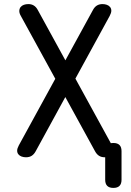

<svg xmlns="http://www.w3.org/2000/svg" viewBox="-20 -760 640 940"><path d="M155 -20Q147 -5 135.5 2.5Q124 10 107 10Q96 10 86 6.5Q76 3 70 -4.5Q64 -12 64 -22.5Q64 -33 72 -48L435 -711Q443 -726 454.5 -733Q466 -740 482 -740Q493 -740 503 -736.5Q513 -733 519 -725.5Q525 -718 525 -707.5Q525 -697 517 -682ZM528 -49Q536 -34 536 -23Q536 -12 530 -4.5Q524 3 514 6.5Q504 10 493 10Q476 10 464.5 2.5Q453 -5 445 -20L82 -682Q74 -696 74.5 -707Q75 -718 81 -725.5Q87 -733 97 -736.5Q107 -740 119 -740Q134 -740 145.5 -733Q157 -726 165 -711ZM535 160Q515 160 505 150Q495 140 495 120V-20Q495 -40 505 -50Q515 -60 535 -60Q555 -60 565 -50Q575 -40 575 -20V120Q575 140 565 150Q555 160 535 160Z"/></svg>

Font: Maple Mono
Style: Regular
Weight: 400
Monospace: yes
Designer: subframe7536
Version: Version 7.300